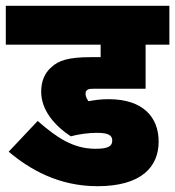

<svg xmlns="http://www.w3.org/2000/svg" viewBox="-20 -642 604 662"><path d="M314 -184C355 -184 367 -175 367 -157C367 -137 351 -129 309 -129C232 -129 175 -168 110 -225L10 -119C81 -59 181 0 316 0C468 0 527 -67 527 -154C527 -237 474 -300 355 -300C326 -300 307 -297 285 -293C279 -302 275 -309 275 -319C275 -324 276 -328 279 -330C283 -335 289 -336 305 -336H482V-488H564V-622H0V-488H327V-445H296C214 -445 182 -433 158 -411C133 -390 122 -360 122 -326C122 -262 168 -209 224 -172C250 -179 284 -184 314 -184Z"/></svg>

Font: Noto Sans Condensed Black
Style: Regular
Weight: 900
Width: 3
Designer: Monotype Design Team
Foundry: Monotype Imaging Inc.
Version: Version 2.013